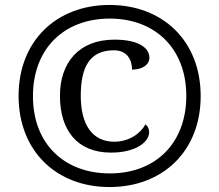

<svg xmlns="http://www.w3.org/2000/svg" viewBox="-20 -745 885 775"><path d="M422 10C636 10 790 -134 790 -357C790 -581 636 -725 422 -725C208 -725 55 -580 55 -358C55 -134 209 10 422 10ZM423 -45C243 -45 113 -161 113 -357C113 -550 240 -670 423 -670C606 -670 732 -549 732 -358C732 -168 609 -45 423 -45ZM428 -129C530 -129 582 -173 582 -211C582 -225 576 -237 567 -243C549 -209 504 -173 441 -173C354 -173 306 -240 306 -358C306 -476 343 -542 440 -542C494 -542 513 -502 513 -464C552 -464 583 -482 583 -512C583 -553 537 -585 442 -585C298 -585 222 -492 222 -358C222 -220 291 -129 428 -129Z"/></svg>

Font: Noto Serif Devanagari
Style: Regular
Weight: 400
Designer: Universal Thirst, Indian Type Foundry and the Monotype Design Team
Foundry: Monotype Imaging Inc.
Version: Version 2.004